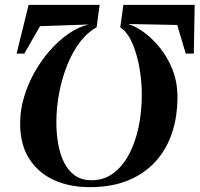

<svg xmlns="http://www.w3.org/2000/svg" viewBox="-20 -763 823 792"><path d="M783 -743 779.5 -542H746L711 -660L508.5 -664Q534.5 -657 569 -633.2Q603.5 -609.5 636.2 -570.2Q669 -531 690.5 -478.8Q712 -426.5 712 -362.5Q712 -281 689 -213Q666 -145 620.2 -95.2Q574.5 -45.5 507 -18.2Q439.5 9 350 9Q267.5 9 202.8 -20.2Q138 -49.5 100.5 -108Q63 -166.5 63 -254.5Q63 -307.5 78.8 -361.2Q94.5 -415 122.2 -464.5Q150 -514 186.2 -555Q222.5 -596 263.2 -624.2Q304 -652.5 345.5 -662L145 -655L80.5 -542H48.5L98 -743H391L378.5 -650Q342 -631 311.2 -591.2Q280.5 -551.5 258.5 -497.5Q236.5 -443.5 224.5 -382Q212.5 -320.5 212.5 -258Q212.5 -213.5 219.8 -170.8Q227 -128 243.8 -93.8Q260.5 -59.5 288.5 -39.5Q316.5 -19.5 357.5 -19.5Q408.5 -19.5 447.2 -48.2Q486 -77 512.2 -126.5Q538.5 -176 551.8 -239.5Q565 -303 565 -372Q565 -418 558.5 -462.8Q552 -507.5 540.2 -545.8Q528.5 -584 512.2 -611.2Q496 -638.5 476 -649.5L489 -743Z"/></svg>

Font: Merriweather 144pt
Style: Bold Italic
Weight: 700
Italic angle: -7.8°
Version: Version 2.101